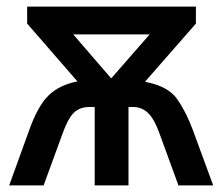

<svg xmlns="http://www.w3.org/2000/svg" viewBox="-20 -560 672 580"><path d="M315.9 -323.2 432.1 -456.1H201.2ZM62 -540H571.8V-488.8L418 -313Q487.8 -299.8 515.1 -260.7Q542.5 -221.7 563 -166L624 0H519L462.9 -153.8Q446.3 -200.7 427.2 -218.8Q408.2 -236.8 381.8 -236.8H368.2V0H266.1V-236.8H250Q221.2 -236.8 203.1 -219.5Q185.1 -202.1 168 -153.8L111.8 0H7.8L67.9 -166Q94.2 -240.2 127 -272Q159.7 -303.7 213.9 -314L62 -488.8Z"/></svg>

Font: OpenSans-Semibold
Style: Regular
Weight: 600
Foundry: Ascender Corporation
Version: Version 1.10